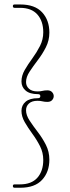

<svg xmlns="http://www.w3.org/2000/svg" viewBox="-20 -746 323 881"><path d="M165 -305Q165 -314 154.5 -314Q116.5 -314 97.5 -330.5Q78.5 -347 78.5 -372Q78.5 -399 93.5 -425Q108.5 -451 128.5 -478.2Q148.5 -505.5 163.5 -535Q178.5 -564.5 178.5 -598Q178.5 -649 151.5 -679.5Q124.5 -710 72 -710H47Q39 -710 39 -718Q39 -725.5 47 -725.5H73Q140 -725.5 173.2 -689.5Q206.5 -653.5 206.5 -596.5Q206.5 -560.5 190.5 -529Q174.5 -497.5 153.2 -469.8Q132 -442 115.8 -417.2Q99.5 -392.5 99.5 -369.5Q99.5 -351 113 -338.8Q126.5 -326.5 152 -326.5Q165.5 -326.5 174.8 -329Q184 -331.5 197.5 -331.5Q211.5 -331.5 219 -323.2Q226.5 -315 226.5 -305Q226.5 -295 219.2 -286.8Q212 -278.5 197.5 -278.5Q184 -278.5 174.8 -281Q165.5 -283.5 152 -283.5Q126.5 -283.5 113 -271.2Q99.5 -259 99.5 -240Q99.5 -217.5 115.8 -192.8Q132 -168 153.2 -140.5Q174.5 -113 190.5 -81.5Q206.5 -50 206.5 -13.5Q206.5 43 173.2 79.2Q140 115.5 73 115.5H47Q39 115.5 39 107.5Q39 100 47 100H72Q124.5 100 151.5 69.5Q178.5 39 178.5 -12Q178.5 -46 163.5 -75.5Q148.5 -105 128.5 -132.2Q108.5 -159.5 93.5 -185.5Q78.5 -211.5 78.5 -237.5Q78.5 -263 97.5 -279.2Q116.5 -295.5 154.5 -295.5Q165 -295.5 165 -305Z"/></svg>

Font: Fraunces 144pt Soft Thin
Style: Regular
Weight: 100
Version: Version 1.000;[0bf87f6ff]